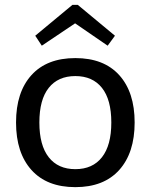

<svg xmlns="http://www.w3.org/2000/svg" viewBox="-20 -762 620 790"><path d="M46 -258C46 -174.7 67.2 -109.5 109.5 -62.5C151.8 -15.5 212 8 290 8C368 8 428.2 -15.5 470.5 -62.5C512.8 -109.5 534 -174.7 534 -258C534 -341.3 512.8 -406.3 470.5 -453C428.2 -499.7 368 -523 290 -523C212 -523 151.8 -499.7 109.5 -453C67.2 -406.3 46 -341.3 46 -258ZM142 -258C142 -320.7 154.8 -368.2 180.5 -400.5C206.2 -432.8 242.7 -449 290 -449C337.3 -449 373.8 -432.8 399.5 -400.5C425.2 -368.2 438 -320.7 438 -258C438 -195.3 425.2 -147.7 399.5 -115C373.8 -82.3 337.3 -66 290 -66C242.7 -66 206.2 -82.3 180.5 -115C154.8 -147.7 142 -195.3 142 -258ZM278 -742 125 -615 152 -574 289 -666 423 -574 453 -615 300 -742Z"/></svg>

Font: Telex Regular
Style: Regular
Weight: 400
Designer: Andres Torresi
Foundry: Andres Torresi
Version: Version 1.001